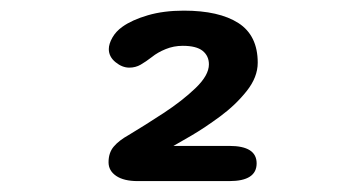

<svg xmlns="http://www.w3.org/2000/svg" viewBox="-20 -642 659 352"><path d="M452.5 -527Q452.5 -500.5 432.2 -475Q412 -449.5 383.5 -428.5Q355 -407.5 330.5 -393.2Q306 -379 298 -374.5H400.5Q450.5 -374.5 450.5 -342.5Q450.5 -310 400.5 -310H232.5Q207 -310 193 -319.5Q179 -329 179 -344.5Q179 -362 188.5 -373.2Q198 -384.5 216 -394.5Q246 -412.5 280 -434.8Q314 -457 338.5 -480.5Q363 -504 363 -524Q363 -539.5 351.5 -548.8Q340 -558 315 -558Q298.5 -558 283.8 -552Q269 -546 258.5 -537.5Q247.5 -529 238 -523.5Q228.5 -518 217 -518Q204 -518 191.8 -528Q179.5 -538 179.5 -552Q179.5 -561.5 186 -573Q192.5 -584.5 204.5 -593Q222 -605.5 251 -614Q280 -622.5 317 -622.5Q381.5 -622.5 417 -599.8Q452.5 -577 452.5 -527Z"/></svg>

Font: Sono ExtraLight Monospace
Style: Bold
Weight: 700
Version: Version 2.112